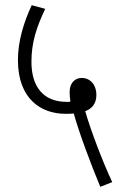

<svg xmlns="http://www.w3.org/2000/svg" viewBox="-20 -652 452 739"><path d="M366 67 412 49C374 -32 329 -151 308 -224C335 -234 351 -254 351 -287C351 -324 329 -352 294 -352C270 -352 248 -334 248 -298C248 -287 249 -275 251 -261C245 -260 240 -259 236 -260C148 -260 101 -317 101 -414C101 -488 120 -546 154 -618L102 -632C70 -563 49 -491 49 -421C49 -269 140 -214 232 -214C243 -214 254 -214 264 -215C283 -145 330 -19 366 67Z"/></svg>

Font: Noto Sans Devanagari UI ExtraCondensed Light
Style: Regular
Weight: 300
Width: 2
Designer: Jelle Bosma - Monotype Design Team
Foundry: Monotype Imaging Inc.
Version: Version 2.004